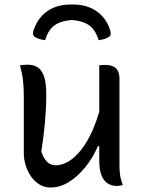

<svg xmlns="http://www.w3.org/2000/svg" viewBox="-20 -824 640 855"><path d="M102 -536Q128 -536 146.5 -525Q165 -514 175.5 -485.5Q186 -457 186 -403Q186 -371 184.5 -341.5Q183 -312 180.5 -282.5Q178 -253 174 -221Q170 -189 164 -149Q174 -119 189.5 -103.5Q205 -88 228 -88Q257 -88 286 -105.5Q315 -123 342 -157.5Q369 -192 392 -243Q408 -280 422 -326V-533Q427 -534 430.5 -534Q434 -534 438.5 -534.5Q443 -535 447 -535Q470 -535 484.5 -528Q499 -521 505.5 -507Q512 -493 512 -472V-91Q512 -70 513.5 -54.5Q515 -39 518.5 -26Q522 -13 527 0Q523 1 518 2Q513 3 508.5 3.5Q504 4 499 4Q478 4 460 -7Q442 -18 432 -43Q422 -68 422 -111V-173H416Q393 -120 359 -78.5Q325 -37 286 -13Q247 11 205 11Q178 11 156.5 -2Q135 -15 119.5 -36.5Q104 -58 95 -85.5Q86 -113 86 -141V-394Q86 -435 82.5 -465.5Q79 -496 69 -533Q78 -534 85.5 -535Q93 -536 102 -536ZM300 -735Q250 -731 222 -710.5Q194 -690 181 -645Q167 -647 155 -650.5Q143 -654 133 -661Q128 -665 127 -672.5Q126 -680 130 -691Q143 -728 166 -753Q189 -778 221.5 -791Q254 -804 296 -804H304Q346 -804 378.5 -791Q411 -778 434.5 -753Q458 -728 470 -691Q474 -680 473 -672.5Q472 -665 467 -661Q457 -654 445 -650.5Q433 -647 419 -645Q406 -690 378 -710.5Q350 -731 300 -735Z"/></svg>

Font: Code D Ace
Style: Regular
Weight: 400
Version: Version 1.085; ttfautohint (v1.8.4.7-5d5b);Nerd Fonts 3.0.2